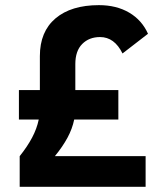

<svg xmlns="http://www.w3.org/2000/svg" viewBox="-20 -723 626 743"><path d="M56.2 0V-118.7Q85.9 -155.8 104.2 -190.4Q122.6 -225.1 129.9 -260.3H53.2V-374.5H134.3V-505.9Q134.3 -600.6 194.8 -651.9Q255.4 -703.1 362.8 -703.1Q430.7 -703.1 480 -674.1Q529.3 -645 552.7 -592.3L454.1 -516.1Q422.9 -579.6 367.2 -579.6Q324.7 -579.6 298.1 -552.7Q271.5 -525.9 271.5 -475.1V-374.5H438V-260.3H267.1Q259.8 -224.6 241.2 -190.2Q222.7 -155.8 192.4 -118.7H543.5V0Z"/></svg>

Font: Cascadia Mono PL
Style: Bold
Weight: 700
Monospace: yes
Designer: Aaron Bell
Foundry: Saja Typeworks
Version: Version 2404.023; ttfautohint (v1.8.4)